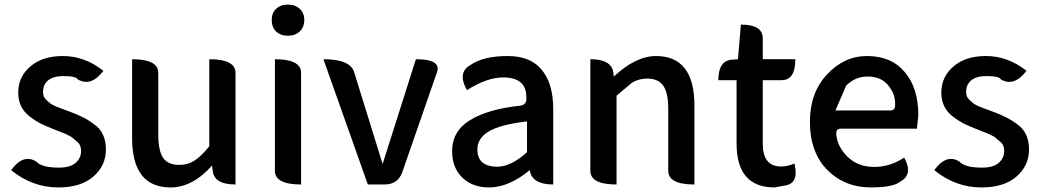

<svg xmlns="http://www.w3.org/2000/svg" viewBox="-20 -810 4573 843"><path d="M236 13Q122 13 29 -63Q83 -137 140 -100Q164 -74 239 -74Q287 -74 311 -94Q336 -115 336 -148Q336 -160 332 -170Q328 -181 316 -190Q305 -200 298 -205Q292 -211 272 -220Q252 -229 245 -231Q239 -234 215 -243Q182 -256 159 -267Q136 -279 111 -298Q86 -317 73 -343Q60 -370 60 -403Q60 -473 113 -518Q166 -564 256 -564Q352 -564 434 -499Q380 -428 322 -461Q315 -476 258 -476Q214 -476 191 -457Q169 -438 169 -408Q169 -397 172 -387Q176 -378 186 -369Q196 -361 202 -355Q209 -350 227 -342Q246 -335 253 -332Q260 -330 283 -321Q321 -307 342 -296Q364 -286 391 -266Q419 -247 432 -219Q445 -191 445 -154Q445 -82 389 -34Q334 13 236 13Z M729 13Q560 13 560 -204V-550Q675 -550 675 -490V-218Q675 -148 696 -117Q718 -86 767 -86Q805 -86 834 -105Q864 -124 899 -168V-550Q1014 -550 1014 -490V0Q920 0 914 -60L911 -83Q825 13 729 13Z M1302 0Q1187 0 1187 -60V-550Q1302 -550 1302 -490V0ZM1192 -672Q1173 -691 1173 -722Q1173 -753 1192 -771Q1212 -790 1244 -790Q1276 -790 1296 -771Q1316 -753 1316 -722Q1316 -691 1296 -672Q1276 -653 1244 -653Q1212 -653 1192 -672Z M1595 0 1400 -550Q1518 -550 1535 -493L1660 -90L1806 -550Q1918 -550 1899 -494L1747 -56Q1728 0 1668 0Z M2127 13Q2055 13 2010 -30Q1965 -74 1965 -146Q1965 -234 2043 -282Q2122 -331 2264 -346Q2294 -350 2291 -382Q2292 -470 2189 -470Q2118 -470 2030 -414Q1987 -492 2045 -524Q2101 -564 2209 -564Q2310 -564 2359 -503Q2409 -443 2409 -331V0Q2315 0 2306 -63Q2214 13 2127 13ZM2162 -78Q2224 -78 2294 -142V-277Q2176 -263 2126 -233Q2076 -203 2076 -154Q2076 -115 2099 -96Q2123 -78 2162 -78Z M2687 0Q2572 0 2572 -60V-550Q2666 -550 2673 -490L2675 -474Q2772 -564 2860 -564Q3029 -564 3029 -346V0Q2914 0 2914 -60V-332Q2914 -403 2892 -434Q2870 -465 2821 -465Q2785 -465 2755 -447L2687 -390V0Z M3381 13Q3214 13 3214 -180V-458H3134Q3134 -544 3194 -548L3220 -550L3233 -702Q3329 -702 3329 -642V-550H3472Q3472 -458 3412 -458H3329V-179Q3329 -79 3409 -79Q3438 -79 3468 -92Q3489 -7 3430 4Z M3804 13Q3689 13 3612 -64Q3536 -142 3536 -275Q3536 -403 3611 -483Q3686 -564 3787 -564Q3894 -564 3953 -493Q4012 -423 4012 -304L4006 -245H3671Q3649 -245 3652 -219Q3656 -167 3701 -122Q3747 -77 3819 -77Q3887 -77 3950 -118Q3990 -45 3935 -14Q3903 13 3804 13ZM3648 -325H3889Q3912 -325 3910 -352Q3912 -396 3880 -435Q3849 -474 3789 -474Q3735 -474 3695 -434Z M4289 13Q4175 13 4082 -63Q4136 -137 4193 -100Q4217 -74 4292 -74Q4340 -74 4364 -94Q4389 -115 4389 -148Q4389 -160 4385 -170Q4381 -181 4369 -190Q4358 -200 4351 -205Q4345 -211 4325 -220Q4305 -229 4298 -231Q4292 -234 4268 -243Q4235 -256 4212 -267Q4189 -279 4164 -298Q4139 -317 4126 -343Q4113 -370 4113 -403Q4113 -473 4166 -518Q4219 -564 4309 -564Q4405 -564 4487 -499Q4433 -428 4375 -461Q4368 -476 4311 -476Q4267 -476 4244 -457Q4222 -438 4222 -408Q4222 -397 4225 -387Q4229 -378 4239 -369Q4249 -361 4255 -355Q4262 -350 4280 -342Q4299 -335 4306 -332Q4313 -330 4336 -321Q4374 -307 4395 -296Q4417 -286 4444 -266Q4472 -247 4485 -219Q4498 -191 4498 -154Q4498 -82 4442 -34Q4387 13 4289 13Z"/></svg>

Font: Swei Half Moon CJK SC
Style: Medium
Weight: 500
Version: Version 2.071